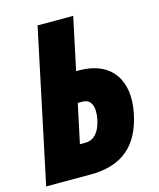

<svg xmlns="http://www.w3.org/2000/svg" viewBox="-113 -791 719 869"><g transform="rotate(-15 246.0 -357.0)"><path d="M-5 0H203C353 0 434 -74 463 -213C496 -368 424 -469 275 -469H261L313 -714H146ZM192 -145 231 -328H254C293 -328 309 -292 297 -232C285 -175 258 -145 217 -145Z"/></g></svg>

Font: Noto Sans ExtraCondensed Black
Style: Italic
Weight: 900
Width: 2
Italic angle: -12°
Designer: Monotype Design Team
Foundry: Monotype Imaging Inc.
Version: Version 2.013